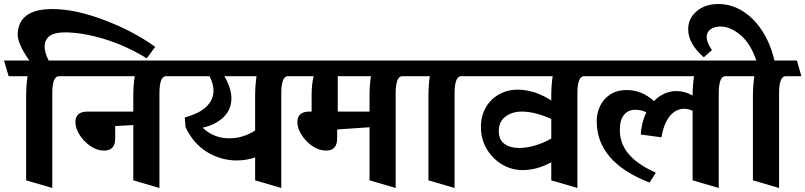

<svg xmlns="http://www.w3.org/2000/svg" viewBox="-40 -881 4006 955"><path d="M182 -648Q182 -620 202 -580H309L331 -502H253Q220 -502 220 -415V54L90 16V-404Q90 -455 97 -502H3L-20 -580H106Q48 -662 48 -710Q49 -771 91.5 -803.5Q134 -836 221 -836Q334 -836 479 -781Q624 -726 732 -648L690 -591Q581 -657 473.5 -688.5Q366 -720 282 -720Q182 -720 182 -648Z M786 -502Q753 -502 753 -415V54L623 16V-259L533 -254V-193Q533 -132 478 -132Q442 -132 409 -155Q376 -178 355.5 -211Q335 -244 335 -273Q335 -326 395 -326H623V-404Q623 -455 630 -502H294L271 -580H861L883 -502Z M1392 -502Q1359 -502 1359 -415V54L1229 16V-98Q1186 -83 1137 -83Q1059 -83 990.5 -124.5Q922 -166 883 -248L879 -297Q951 -316 986.5 -350.5Q1022 -385 1022 -430Q1022 -464 1002 -502H866L843 -580H1430L1452 -502ZM1236 -502H1076Q1111 -442 1111 -392Q1111 -335 1070.5 -297Q1030 -259 968 -246Q994 -220 1028 -206.5Q1062 -193 1099 -193Q1169 -193 1229 -232V-404Q1229 -455 1236 -502Z M1961 -502Q1928 -502 1928 -415V54L1798 16V-248L1637 -237V-193Q1637 -132 1582 -132Q1546 -132 1513 -155Q1480 -178 1459.5 -211Q1439 -244 1439 -273Q1439 -326 1499 -326H1510V-412Q1510 -459 1520 -502H1435L1412 -580H1999L2021 -502ZM1805 -502H1640V-326H1798V-404Q1798 -455 1805 -502Z M2254 -502Q2221 -502 2221 -415V54L2091 16V-404Q2091 -455 2098 -502H2004L1981 -580H2310L2332 -502Z M2865 -502Q2832 -502 2832 -415V54L2702 16V-74Q2631 -35 2560 -35Q2504 -35 2456.5 -63.5Q2409 -92 2380.5 -141Q2352 -190 2352 -249Q2352 -303 2375.5 -345Q2399 -387 2441 -411Q2483 -435 2535 -435Q2578 -435 2621.5 -420.5Q2665 -406 2702 -381V-404Q2702 -455 2709 -502H2315L2292 -580H2931L2953 -502ZM2702 -192V-289Q2666 -306 2627.5 -316Q2589 -326 2556 -326Q2507 -326 2474 -301Q2441 -276 2441 -229Q2441 -186 2469 -165.5Q2497 -145 2542 -145Q2580 -145 2622 -157.5Q2664 -170 2702 -192Z M3568 -502Q3535 -502 3535 -415V54L3405 16V-330Q3382 -340 3364 -340Q3322 -340 3292 -304Q3262 -268 3250 -198L3147 -212Q3151 -274 3175 -323Q3147 -335 3119 -335Q3085 -335 3064 -310Q3043 -285 3043 -234Q3043 -168 3086 -116Q3129 -64 3222 -22L3191 27Q2928 -74 2928 -279Q2928 -316 2943.5 -351Q2959 -386 2992.5 -409.5Q3026 -433 3078 -433Q3153 -433 3213 -378Q3261 -428 3325 -428Q3365 -428 3405 -406Q3405 -455 3412 -502H2916L2893 -580H3623L3645 -502Z M3868 -502Q3835 -502 3835 -415V54L3705 16V-404Q3705 -455 3712 -502H3618L3595 -580H3722Q3694 -663 3644 -706Q3594 -749 3543 -749Q3514 -749 3494.5 -735.5Q3475 -722 3475 -697Q3475 -670 3501 -632L3461 -596Q3383 -663 3383 -736Q3383 -789 3425 -825Q3467 -861 3533 -861Q3597 -861 3653.5 -826Q3710 -791 3751.5 -727Q3793 -663 3812 -580H3924L3946 -502Z"/></svg>

Font: Sumana
Style: Bold
Weight: 700
Designer: Cyreal, Alexei Vanyashin (Devanagari), Olga Karpushina (Latin)
Foundry: Cyreal
Version: Version 1.015;PS 001.015;hotconv 1.0.70;makeotf.lib2.5.58329